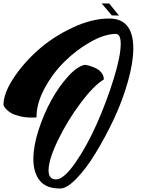

<svg xmlns="http://www.w3.org/2000/svg" viewBox="-20 -895 811 1099"><path d="M466 -524Q470 -523 477.5 -522Q485 -521 504 -514.5Q523 -508 537.5 -499.5Q552 -491 563.5 -475Q575 -459 574 -440Q516 -405 440.5 -304Q365 -203 311.5 -92Q258 19 258 80Q258 131 299 132Q300 132 300 132Q345 132 411 37Q477 -58 533.5 -185Q590 -312 630.5 -443Q671 -574 671 -644Q671 -701 642 -701Q641 -701 641 -701Q578 -700 498 -655Q418 -610 349.5 -542.5Q281 -475 234.5 -388Q188 -301 189 -223Q176 -222 164 -222Q124 -222 92.5 -230Q61 -238 44.5 -247.5Q28 -257 16.5 -269Q5 -281 3 -286Q1 -291 0 -294Q0 -360 56.5 -446.5Q113 -533 198 -608.5Q283 -684 394.5 -736.5Q506 -789 605 -789Q743 -789 743 -618Q743 -537 712 -427.5Q681 -318 632 -214Q583 -110 527.5 -19Q472 72 417 128Q362 184 325 184Q324 184 323 184Q244 184 207.5 138.5Q171 93 171 15Q171 -59 201 -151.5Q231 -244 274.5 -322.5Q318 -401 370.5 -458.5Q423 -516 466 -524ZM605 -875 661 -806 620 -807 562 -875Z"/></svg>

Font: Vervelle
Style: Script
Weight: 400
Monospace: yes
Designer: Nur Solikh
Foundry: Astageni Type
Version: Version 1.0